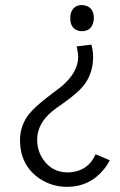

<svg xmlns="http://www.w3.org/2000/svg" viewBox="-20 -518 472 754"><path d="M281.2 -335.9Q287.1 -307.6 287.1 -294.9Q287.1 -234.4 221.7 -178.7Q208 -168 180.7 -147.5Q111.3 -95.7 86.9 -60.5Q58.6 -18.6 58.6 32.2Q58.6 130.9 135.7 183.6Q184.6 215.8 243.2 215.8Q331.1 215.8 386.7 148.4Q401.4 130.9 411.1 111.3L355.5 87.9Q327.1 151.4 259.8 158.2Q252.9 159.2 247.1 159.2Q185.5 159.2 150.4 109.4Q126 75.2 126 30.3Q126 -33.2 187.5 -83Q199.2 -92.8 226.6 -111.3Q292 -157.2 315.4 -191.4Q345.7 -236.3 345.7 -294.9Q345.7 -318.4 338.9 -342.8ZM255.9 -446.3Q255.9 -407.2 287.1 -397.5Q294.9 -395.5 301.8 -395.5Q335.9 -395.5 345.7 -427.7Q348.6 -436.5 348.6 -446.3Q348.6 -487.3 315.4 -496.1Q308.6 -498 301.8 -498Q267.6 -498 257.8 -464.8Q255.9 -456.1 255.9 -446.3Z"/></svg>

Font: Yaldevi Colombo
Style: Regular
Weight: 400
Designer: Sol Matas, Denzil Rajitha, Kosala Senevirathne and Pathum Egodawatta
Foundry: Mooniak
Version: Version 1.020 ; ttfautohint (v1.6)